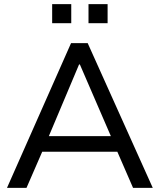

<svg xmlns="http://www.w3.org/2000/svg" viewBox="-20 -915 778 935"><path d="M14 0 326 -705H407L724 0H628L541 -200L581 -176H152L196 -200L109 0ZM365 -601 209 -231 185 -252H548L529 -231L369 -601ZM411 -802V-895H504V-802ZM234 -802V-895H327V-802Z"/></svg>

Font: Mulish Medium
Style: Regular
Weight: 500
Designer: Vernon Adams
Foundry: Vernon Adams
Version: Version 3.603; ttfautohint (v1.8.3)